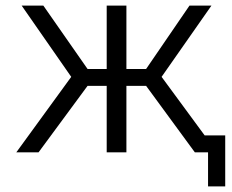

<svg xmlns="http://www.w3.org/2000/svg" viewBox="-20 -541 825 682"><path d="M707 -60 554 -268 731 -521H653L499 -296H429V-521H359V-296H291L134 -521H57L233 -268L38 0H117L291 -236H359V0H429V-236H499L672 0H719V121H780V-60Z"/></svg>

Font: FIGSv2-sans-serif
Style: Regular
Weight: 400
Designer: Matt McInerney, Pablo Impallari, Rodrigo Fuenzalida,Mirko Velimirovic
Foundry: Matt McInerney, Pablo Impallari, Rodrigo Fuenzalida
Version: Version 4.021;hotconv 1.0.109;makeotfexe 2.5.65596